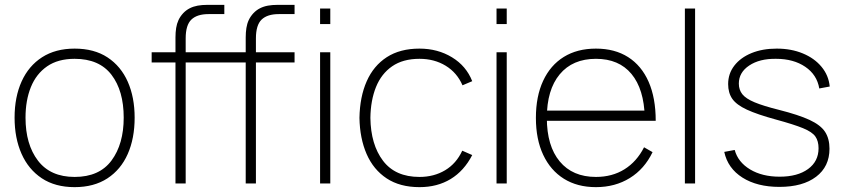

<svg xmlns="http://www.w3.org/2000/svg" viewBox="-20 -755 3474 790"><path d="M287 15Q207 15 152 -21.5Q97 -58 68.5 -122.5Q40 -187 40 -271Q40 -356 69 -420Q98 -484 153.2 -519.5Q208.5 -555 287 -555Q367.5 -555 422.5 -518.8Q477.5 -482.5 505.8 -418.5Q534 -354.5 534 -271Q534 -185.5 505.5 -121.2Q477 -57 421.8 -21Q366.5 15 287 15ZM287 -27Q389 -27 439 -94.8Q489 -162.5 489 -271Q489 -381.5 438.8 -447.2Q388.5 -513 287 -513Q218.5 -513 173.8 -482Q129 -451 107 -396.5Q85 -342 85 -271Q85 -161 136.2 -94Q187.5 -27 287 -27Z M702 0V-601Q702 -622 704.8 -639.8Q707.5 -657.5 714.5 -672.5Q721.5 -687.5 734 -701Q746 -713.5 760.8 -721Q775.5 -728.5 793.5 -731.8Q811.5 -735 833 -735H903V-697H838Q791 -697 767.5 -674.5Q744 -652 744 -597V0ZM604 -498V-540H903V-498ZM991 0V-601Q991 -622 993.8 -639.8Q996.5 -657.5 1003.5 -672.5Q1010.5 -687.5 1023 -701Q1035 -713.5 1049.8 -721Q1064.5 -728.5 1082.5 -731.8Q1100.5 -735 1122 -735H1192V-697H1127Q1080 -697 1056.5 -674.5Q1033 -652 1033 -597V0ZM893 -498V-540H1192V-498Z M1297 -656V-720H1339V-656ZM1297 0V-540H1339V0Z M1706 15Q1625.5 15 1571 -21Q1516.5 -57 1488.5 -121.2Q1460.5 -185.5 1459 -270Q1460.5 -356.5 1488.8 -420.5Q1517 -484.5 1571.5 -519.8Q1626 -555 1706 -555Q1781 -555 1839.8 -519.2Q1898.5 -483.5 1923 -421L1883 -404Q1860.5 -456 1813.8 -484.5Q1767 -513 1706 -513Q1638 -513 1593.5 -482.2Q1549 -451.5 1527 -396.8Q1505 -342 1504 -270Q1505.5 -160 1556 -93.5Q1606.5 -27 1706 -27Q1765.5 -27 1811.5 -54.5Q1857.5 -82 1882 -135L1923 -117Q1889.5 -52 1834.5 -18.5Q1779.5 15 1706 15Z M2023 -656V-720H2065V-656ZM2023 0V-540H2065V0Z M2432 15Q2355.5 15 2300.2 -19.5Q2245 -54 2215 -118Q2185 -182 2185 -270Q2185 -358.5 2214.8 -422.5Q2244.5 -486.5 2299.8 -520.8Q2355 -555 2432 -555Q2509.5 -555 2564.5 -520Q2619.5 -485 2648.8 -418.5Q2678 -352 2678 -258H2633V-272Q2630 -388.5 2578.2 -450.8Q2526.5 -513 2432 -513Q2336 -513 2283 -449.2Q2230 -385.5 2230 -270Q2230 -154.5 2283 -90.8Q2336 -27 2432 -27Q2499 -27 2549.5 -58.5Q2600 -90 2630 -149L2665 -129Q2632 -60 2571.5 -22.5Q2511 15 2432 15ZM2212 -258V-300H2652V-258Z M2798 0V-720H2840V0Z M3187 14Q3095.5 14 3035 -24.2Q2974.5 -62.5 2960 -130L3003 -138Q3016.5 -88 3066.2 -58Q3116 -28 3188 -28Q3261.5 -28 3304.8 -59.5Q3348 -91 3348 -145Q3348 -174.5 3335 -193.2Q3322 -212 3284.2 -227.5Q3246.5 -243 3173 -263Q3096 -284 3053.2 -303.8Q3010.5 -323.5 2993.2 -348.2Q2976 -373 2976 -409Q2976 -452 3001.5 -485Q3027 -518 3072 -536.5Q3117 -555 3176 -555Q3235.5 -555 3283.2 -535.2Q3331 -515.5 3360.2 -480.2Q3389.5 -445 3394 -399L3351 -391Q3341.5 -447.5 3293.2 -480.2Q3245 -513 3173 -513Q3105.5 -514 3062.8 -485.5Q3020 -457 3020 -411Q3020 -385.5 3034.5 -367.2Q3049 -349 3085 -334Q3121 -319 3185 -303Q3266 -282.5 3311.2 -261.5Q3356.5 -240.5 3374.8 -212.5Q3393 -184.5 3393 -143Q3393 -69.5 3338 -27.8Q3283 14 3187 14Z"/></svg>

Font: Manrope ExtraLight
Style: Regular
Weight: 200
Designer: Mikhail Sharanda
Foundry: Mikhail Sharanda
Version: Version 4.505